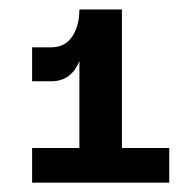

<svg xmlns="http://www.w3.org/2000/svg" viewBox="-20 -750 396 406"><path d="M47.9 -363.8V-437H147.9V-621.1Q130.9 -578.1 87.9 -578.1H47.9V-649.9H87.9Q117.7 -649.9 132.8 -672.9Q147.9 -695.8 147.9 -730H237.8V-437H337.9V-363.8Z"/></svg>

Font: Uncut Sans
Style: Bold
Weight: 700
Designer: Kasper Nordkvist
Foundry: UNCUT.wtf
Version: Version 1.304;Glyphs 3.2 (3246)